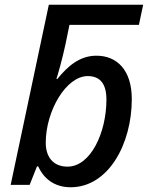

<svg xmlns="http://www.w3.org/2000/svg" viewBox="-20 -780 624 810"><path d="M278 10C437 10 536 -172 536 -362C536 -486 472 -545 387 -545C316 -545 266 -501 222 -447H218C223 -461 243 -531 256 -592L273 -675H566L584 -760H186L25 0H105L136 -78H141C163 -30 206 10 278 10ZM265 -77C204 -77 173 -118 173 -178C173 -312 259 -459 350 -459C402 -459 429 -427 429 -360C429 -220 362 -77 265 -77Z"/></svg>

Font: Noto Sans Medium
Style: Italic
Weight: 500
Italic angle: -12°
Designer: Monotype Design Team
Foundry: Monotype Imaging Inc.
Version: Version 2.013